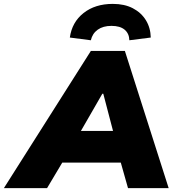

<svg xmlns="http://www.w3.org/2000/svg" viewBox="-94 -967 893 987"><path d="M-74 0 373 -705H548L773 0H564L527 -131H226L148 0ZM432 -485 322 -294H487L437 -485ZM373 -760 265 -774Q276 -853 335.5 -900Q395 -947 486 -947Q546 -947 589 -924.5Q632 -902 656 -863Q680 -824 681 -774L571 -760Q570 -795 546.5 -814.5Q523 -834 479 -834Q436 -834 408.5 -814.5Q381 -795 373 -760Z"/></svg>

Font: Mulish ExtraBlack
Style: Italic
Weight: 1000
Italic angle: -9°
Designer: Vernon Adams
Foundry: Vernon Adams
Version: Version 3.603; ttfautohint (v1.8.3)